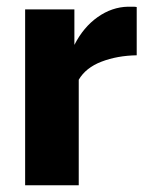

<svg xmlns="http://www.w3.org/2000/svg" viewBox="-20 -553 440 573"><path d="M388 -388Q330 -387 283 -369Q236 -351 215 -315V0H55V-525H202V-419Q229 -472 271.5 -502Q314 -532 362 -533Q373 -533 378 -533Q383 -533 388 -532Z"/></svg>

Font: Boldmen
Style: Bold
Weight: 700
Designer: Matt McInerney, Pablo Impallari, Rodrigo Fuenzalida
Foundry: LIVING CONCEPT
Version: Version 1.000